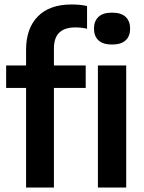

<svg xmlns="http://www.w3.org/2000/svg" viewBox="-20 -838 644 858"><path d="M96.5 0V-445H7.5V-545.5H96.5V-615Q96.5 -711 149 -764.5Q201.5 -818 299.5 -818Q317 -818 335 -816.5Q353 -815 369 -811V-709.5Q345 -715.5 316.5 -715.5Q221 -715.5 221 -622V-545.5H363V-445H221V0ZM480.5 -639Q440 -639 420 -657.8Q400 -676.5 400 -710Q400 -743.5 420 -762.5Q440 -781.5 480.5 -781.5Q521.5 -781.5 541.5 -762.5Q561.5 -743.5 561.5 -710Q561.5 -676.5 541.5 -657.8Q521.5 -639 480.5 -639ZM417.5 0V-545.5H544V0Z"/></svg>

Font: Encode Sans SemiCondensed SemiCondensed SemiBold
Style: Regular
Weight: 600
Width: 4
Designer: Multiple Designers
Foundry: Impallari Type
Version: Version 3.000; ttfautohint (v1.8.3) -l 8 -r 50 -G 200 -x 14 